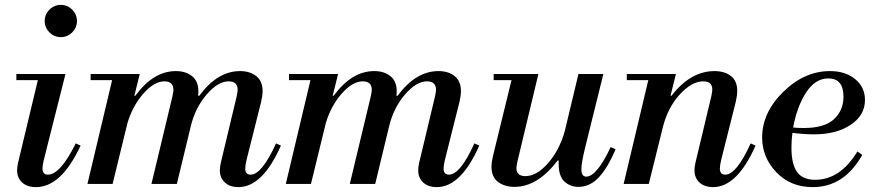

<svg xmlns="http://www.w3.org/2000/svg" viewBox="-20 -753 3573 786"><path d="M47 -425V-450H248L159 -97Q154 -76 154 -63Q154 -38 176 -38Q227 -38 290 -166L310 -157Q231 13 127 13Q91 13 70.5 -6Q50 -25 50 -56Q50 -69 54 -87L135 -425ZM182.5 -620.5Q163 -640 163 -667Q163 -694 182.5 -713.5Q202 -733 229 -733Q256 -733 275.5 -713.5Q295 -694 295 -667Q295 -640 275.5 -620.5Q256 -601 229 -601Q202 -601 182.5 -620.5Z M351 -425V-450H552L530 -361H534Q608 -462 700 -462Q740 -462 766 -441.5Q792 -421 792 -380Q792 -368 791 -361H796Q870 -462 963 -462Q1003 -462 1029 -441.5Q1055 -421 1055 -380Q1055 -362 1049 -336L989 -97Q984 -76 984 -63Q984 -38 1006 -38Q1052 -38 1110 -166L1130 -157Q1055 13 956 13Q921 13 900.5 -6Q880 -25 880 -56Q880 -69 884 -87L949 -359Q953 -379 953 -385Q953 -420 916 -420Q872 -420 825 -365Q778 -310 760 -232L704 0H600L686 -359Q690 -379 690 -385Q690 -420 653 -420Q612 -420 568 -371Q524 -322 502 -250L441 0H338L439 -425Z M1163 -425V-450H1364L1342 -361H1346Q1420 -462 1512 -462Q1552 -462 1578 -441.5Q1604 -421 1604 -380Q1604 -368 1603 -361H1608Q1682 -462 1775 -462Q1815 -462 1841 -441.5Q1867 -421 1867 -380Q1867 -362 1861 -336L1801 -97Q1796 -76 1796 -63Q1796 -38 1818 -38Q1864 -38 1922 -166L1942 -157Q1867 13 1768 13Q1733 13 1712.5 -6Q1692 -25 1692 -56Q1692 -69 1696 -87L1761 -359Q1765 -379 1765 -385Q1765 -420 1728 -420Q1684 -420 1637 -365Q1590 -310 1572 -232L1516 0H1412L1498 -359Q1502 -379 1502 -385Q1502 -420 1465 -420Q1424 -420 1380 -371Q1336 -322 1314 -250L1253 0H1150L1251 -425Z M2292 -216 2348 -450H2450L2375 -147Q2360 -86 2360 -60Q2360 -30 2380 -30Q2423 -30 2480 -151L2500 -142Q2468 -66 2431.5 -27Q2395 12 2348 12Q2314 12 2290.5 -10Q2267 -32 2267 -82V-96H2263Q2181 12 2086 12Q2045 12 2018.5 -8.5Q1992 -29 1992 -70Q1992 -88 1998 -114L2074 -425H2001V-450H2184L2098 -91Q2094 -71 2094 -65Q2094 -32 2131 -32Q2177 -32 2223.5 -85Q2270 -138 2292 -216Z M2546 -425V-450H2747L2725 -361H2729Q2807 -462 2905 -462Q2946 -462 2972 -442Q2998 -422 2998 -381Q2998 -362 2992 -336L2932 -97Q2927 -76 2927 -63Q2927 -38 2949 -38Q2995 -38 3053 -166L3073 -157Q2998 13 2899 13Q2864 13 2843.5 -6Q2823 -25 2823 -56Q2823 -69 2827 -87L2892 -359Q2896 -379 2896 -386Q2896 -420 2859 -420Q2812 -420 2763 -366.5Q2714 -313 2694 -234L2636 0H2533L2634 -425Z M3378 -462Q3441 -462 3481 -429Q3521 -396 3521 -344Q3521 -281 3462.5 -242Q3404 -203 3312 -203Q3274 -203 3224 -209Q3220 -181 3220 -148Q3220 -81 3243 -49Q3266 -17 3317 -17Q3420 -17 3490 -133L3510 -119Q3436 13 3307 13Q3216 13 3158 -48Q3100 -109 3100 -190Q3100 -292 3186.5 -377Q3273 -462 3378 -462ZM3371 -432Q3317 -432 3279.5 -373.5Q3242 -315 3227 -231Q3241 -229 3271 -229Q3355 -229 3394 -265Q3433 -301 3433 -357Q3433 -432 3371 -432Z"/></svg>

Font: Libre Bodoni
Style: Italic
Weight: 400
Italic angle: -13°
Designer: Pablo Impallari, Rodrigo Fuenzalida
Foundry: Pablo Impallari, Rodrigo Fuenzalida
Version: Version 1.001